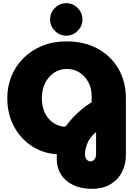

<svg xmlns="http://www.w3.org/2000/svg" viewBox="-20 -974 853 1211"><path d="M558 217Q490 217 440.5 192.5Q391 168 364.5 126Q338 84 338 30Q338 23 338 15.5Q338 8 339 -1Q249 -7 178.5 -54Q108 -101 67 -179Q26 -257 26 -355Q26 -429 52.5 -494Q79 -559 128.5 -608Q178 -657 246.5 -685Q315 -713 399 -713Q511 -713 595 -667.5Q679 -622 726.5 -541Q774 -460 774 -353V6Q774 61 750 109.5Q726 158 678 187.5Q630 217 558 217ZM381 -175Q387 -175 395 -177Q424 -219 468 -260Q512 -301 558 -329V-367Q558 -417 537.5 -455.5Q517 -494 482 -516.5Q447 -539 401 -539Q356 -539 320.5 -515Q285 -491 264.5 -450Q244 -409 244 -356Q244 -280 281.5 -232Q319 -184 381 -175ZM550 44Q565 44 575.5 31.5Q586 19 586 -2V-141Q546 -108 531 -70Q516 -32 516 -2Q516 20 526.5 32Q537 44 550 44ZM398 -749Q356 -749 326 -779.5Q296 -810 296 -851Q296 -893 326 -923.5Q356 -954 398 -954Q440 -954 470 -923.5Q500 -893 500 -851Q500 -810 470 -779.5Q440 -749 398 -749Z"/></svg>

Font: MuseoModerno Black
Style: Regular
Weight: 900
Designer: Pablo Cosgaya, Héctor Gatti, Marcela Romero, and the Authors of The MuseoModerno Project.
Foundry: Omnibus-Type Team
Version: Version 1.001